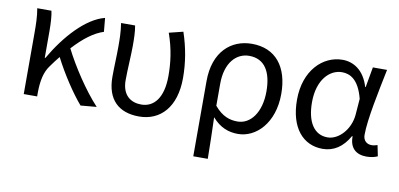

<svg xmlns="http://www.w3.org/2000/svg" viewBox="-71 -779 2496 1200"><g transform="rotate(10 1177.0 -179.0)"><path d="M555 0C472 -89 383 -225 329 -332C396 -405 458 -451 518 -470L510 -557C393 -528 272 -395 186 -246H182V-416C182 -464 179 -514 172 -543H82C91 -495 92 -438 92 -394V0H177V-28C178 -99 189 -156 222 -200C239 -224 256 -246 273 -267C324 -167 396 -58 454 9Z M825 13C961 13 1055 -87 1055 -271C1055 -368 1039 -462 1007 -557L918 -535C953 -436 963 -351 963 -268C963 -127 905 -63 826 -63C761 -63 704 -99 704 -196C704 -263 711 -355 711 -416C711 -464 710 -505 703 -543H614C623 -486 623 -438 623 -394C623 -330 619 -266 619 -202C619 -58 696 13 825 13Z M1203 199H1295C1294 103 1292 34 1289 -64C1339 -6 1394 13 1453 13C1567 13 1677 -94 1677 -280C1677 -451 1594 -557 1443 -557C1311 -557 1203 -465 1203 -278ZM1437 -63C1390 -63 1341 -76 1290 -137V-276C1290 -413 1359 -480 1439 -480C1540 -480 1583 -399 1583 -279C1583 -144 1518 -63 1437 -63Z M1990 13C2060 13 2117 -24 2158 -97H2162C2161 -21 2204 13 2269 13C2301 13 2323 6 2339 -1L2325 -70C2314 -66 2300 -63 2288 -63C2258 -63 2234 -82 2234 -119C2234 -218 2273 -400 2302 -543H2212L2189 -414H2186C2155 -518 2086 -557 2018 -557C1893 -557 1780 -448 1780 -262C1780 -84 1866 13 1990 13ZM2008 -63C1924 -63 1875 -136 1875 -263C1875 -406 1950 -480 2028 -480C2079 -480 2135 -453 2165 -335L2157 -232C2149 -140 2080 -63 2008 -63Z"/></g></svg>

Font: Noto Sans JP Regular
Style: Regular
Weight: 400
Designer: Ryoko NISHIZUKA (kana & ideographs); Paul D. Hunt (Latin, Greek & Cyrillic); Wenlong ZHANG (bopomofo); Sandoll Communica
Foundry: Adobe Systems Incorporated
Version: Version 1.004;PS 1.004;hotconv 1.0.82;makeotf.lib2.5.63406